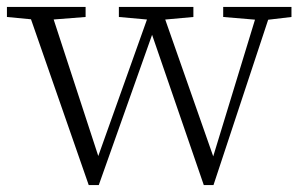

<svg xmlns="http://www.w3.org/2000/svg" viewBox="-24 -528 867 554"><path d="M232 6 53 -508H119L269 -49H249L255 -65L413 -508H440L601 -49H583L587 -63L723 -508H762L592 6H564L404 -459H427L421 -445L261 6ZM-4 -479V-508H223V-479L108 -470H90ZM319 -479V-508H534V-479L435 -470H419ZM620 -479V-508H817V-479L741 -470H727Z"/></svg>

Font: Noto Serif KR
Style: Regular
Weight: 200
Designer: Ryoko NISHIZUKA 西塚涼子 (kana & ideographs); Frank Grießhammer (Latin, Greek & Cyrillic); Wenlong ZHANG 张文龙 (bopomofo); San
Foundry: Adobe
Version: Version 2.001;hotconv 1.1.0;makeotfexe 2.6.0